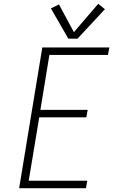

<svg xmlns="http://www.w3.org/2000/svg" viewBox="-20 -983 616 1003"><path d="M80 0H429L436 -39H130L185 -370H431L438 -409H191L238 -696H544L551 -735H201ZM337 -781H385L528 -935L493 -963L366 -815L288 -960L246 -939Z"/></svg>

Font: Iosevka Sparkle XLtObl
Style: Regular
Weight: 200
Italic angle: -9°
Designer: Belleve Invis
Foundry: Belleve Invis
Version: Version 4.5.0; ttfautohint (v1.8.3)